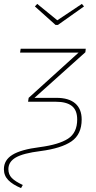

<svg xmlns="http://www.w3.org/2000/svg" viewBox="-30 -769 494 985"><path d="M-10 99Q-10 52 34 25Q78 -2 173 -14Q272 -27 319 -57.5Q366 -88 366 -156Q366 -204 338.5 -225.5Q311 -247 257 -247H114L117 -267L373 -499H73L76 -519H410L408 -501L147 -267H260Q323 -267 356 -238.5Q389 -210 389 -156Q389 -80 337 -44Q285 -8 178 6Q89 17 51 39Q13 61 13 99Q13 126 30.5 144Q48 162 87 180L78 196Q35 178 12.5 155Q-10 132 -10 99ZM390 -749 401 -736 267 -641H255L149 -736L161 -749L264 -665Z"/></svg>

Font: Fira Sans Thin
Style: Italic
Weight: 250
Italic angle: -8°
Designer: Carrois Corporate & Edenspiekermann AG
Foundry: Carrois Corporate GbR & Edenspiekermann AG
Version: Version 4.203